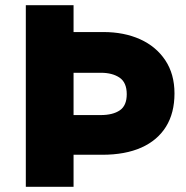

<svg xmlns="http://www.w3.org/2000/svg" viewBox="-20 -720 718 740"><path d="M79.5 0V-700H263.5V-596.5H378.5Q458 -596.5 519.8 -568.8Q581.5 -541 617 -487.8Q652.5 -434.5 652.5 -360Q652.5 -284.5 619.8 -231.8Q587 -179 524.8 -151.2Q462.5 -123.5 374 -123.5H263.5V0ZM263.5 -276.5H368Q415 -276.5 441.8 -294.8Q468.5 -313 468.5 -357Q468.5 -402 440.8 -420.8Q413 -439.5 369 -439.5H263.5Z"/></svg>

Font: Geologica Thin Cursive ExtraBold
Style: Regular
Weight: 800
Version: Version 1.010;gftools[0.9.28]